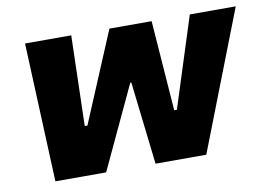

<svg xmlns="http://www.w3.org/2000/svg" viewBox="-62 -614 983 708"><g transform="rotate(-10 429.5 -260.0)"><path d="M92 0H282L427 -310H431L467 0H657L859 -520H687L579 -182H569L544 -520H386L244 -182H234L243 -520H70Z"/></g></svg>

Font: Fixel Display 20240404 ExBold
Style: Italic
Weight: 800
Italic angle: -10°
Designer: AlfaBravo + MacPaw
Foundry: Kyrylo Tkachov, Marchela Mozhyna, Serhii Makarenko, Maria Weinstein, Zakhar Kryvoshyya
Version: Version 1.211;Glyphs 3.2 (3225)